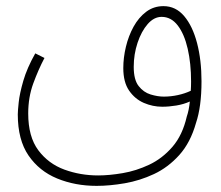

<svg xmlns="http://www.w3.org/2000/svg" viewBox="-20 -418 721 626"><path d="M295 188Q225 188 166.5 164Q108 140 73 89Q38 38 38 -45Q38 -56 41 -84.5Q44 -113 56 -154.5Q68 -196 95 -244L125 -229Q105 -191 88.5 -146Q72 -101 72 -48Q72 28 105 72Q138 116 190 135Q242 154 300 154Q336 154 380 146.5Q424 139 466.5 119Q509 99 542 61Q575 23 589 -38Q596 -58 599 -87Q579 -78 555 -74Q531 -70 509 -70Q478 -70 449 -82.5Q420 -95 401 -122.5Q382 -150 382 -196Q382 -230 390.5 -265.5Q399 -301 415.5 -331Q432 -361 456.5 -379.5Q481 -398 513 -398Q553 -398 580.5 -365.5Q608 -333 622.5 -277.5Q637 -222 637 -153Q637 -70 619 -17Q601 47 564.5 87.5Q528 128 482 149.5Q436 171 387 179.5Q338 188 295 188ZM416 -200Q416 -158 432 -137.5Q448 -117 471 -110Q494 -103 514 -103Q537 -103 560 -108Q583 -113 602 -122Q603 -136 603 -152Q603 -211 592 -259Q581 -307 559.5 -335Q538 -363 507 -363Q482 -363 461.5 -339.5Q441 -316 428.5 -278.5Q416 -241 416 -200Z"/></svg>

Font: Noto Sans Arabic ExtCond ExtLt
Style: Regular
Weight: 200
Width: 2
Designer: Monotype Design Team, Nadine Chahine, Nizar Qandah and Khaled Hosny
Foundry: Monotype Imaging Inc.
Version: Version 2.012; ttfautohint (v1.8.4.7-5d5b)